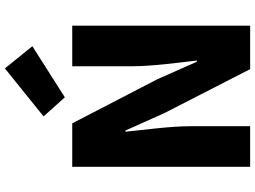

<svg xmlns="http://www.w3.org/2000/svg" viewBox="-152 -916 1067 804"><g transform="rotate(-90 382.0 -513.5)"><path d="M86 0H256V-247C256 -337 241 -439 233 -522H238L311 -359L495 0H677V-745H507V-498C507 -409 522 -302 531 -223H526L453 -388L268 -745H86ZM377 -776 591 -912 498 -1027 297 -865Z"/></g></svg>

Font: Noto Sans KR Black
Style: Regular
Weight: 900
Designer: Ryoko NISHIZUKA 西塚涼子 (kana, bopomofo & ideographs); Paul D. Hunt (Latin, Greek & Cyrillic); Sandoll Communications 산돌커뮤니
Foundry: Adobe
Version: Version 2.004;hotconv 1.0.118;makeotfexe 2.5.65603